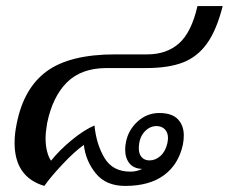

<svg xmlns="http://www.w3.org/2000/svg" viewBox="-20 -602 753 632"><path d="M28 -132Q28 -162 35 -195Q58 -312 134 -367.5Q210 -423 359 -423H465Q528 -423 569 -459Q610 -495 630 -582H713Q693 -503 661.5 -459Q630 -415 582.5 -396.5Q535 -378 461 -378H331Q248 -378 200.5 -331Q153 -284 135 -196Q130 -166 130 -147Q130 -123 135 -103.5Q140 -84 148 -73Q175 -107 215.5 -140.5Q256 -174 291 -189Q297 -127 324 -82Q351 -37 409 -37Q430 -37 448 -46Q420 -47 406 -64.5Q392 -82 392 -110Q392 -123 395 -136Q403 -175 433.5 -202.5Q464 -230 504 -230Q546 -230 565.5 -209.5Q585 -189 585 -156Q585 -141 582 -126Q568 -61 520 -25.5Q472 10 392 10Q329 10 295.5 -31Q262 -72 256 -125Q226 -104 186 -61.5Q146 -19 126 10Q28 -19 28 -132ZM531 -131Q533 -143 533 -147Q533 -166 522.5 -176.5Q512 -187 495 -187Q472 -187 454.5 -167Q437 -147 437 -113Q437 -95 446.5 -84.5Q456 -74 472 -74Q492 -74 508.5 -89Q525 -104 531 -131Z"/></svg>

Font: Trirong Medium
Style: Italic
Weight: 500
Italic angle: -12°
Designer: Katatrad Team
Foundry: CadsonDemak
Version: Version 1.001